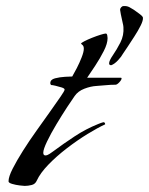

<svg xmlns="http://www.w3.org/2000/svg" viewBox="-20 -608 489 630"><path d="M61 2Q58 2 45 0.5Q32 -1 20 -4.5Q8 -8 8 -13Q8 -28 21.5 -54.5Q35 -81 55.5 -113.5Q76 -146 100 -179.5Q124 -213 144.5 -242Q165 -271 178.5 -290.5Q192 -310 192 -314Q192 -318 182.5 -321Q173 -324 162.5 -326.5Q152 -329 148 -329Q145 -331 145 -335Q145 -347 160.5 -351Q176 -355 193.5 -356Q211 -357 217 -357Q223 -367 232 -384.5Q241 -402 248 -420Q255 -438 255 -448Q255 -457 250.5 -460.5Q246 -464 246 -465Q246 -467 256.5 -472.5Q267 -478 282 -484Q297 -490 310 -494Q323 -498 327 -498Q331 -498 332 -491.5Q333 -485 333 -483Q333 -465 320.5 -440.5Q308 -416 292.5 -392.5Q277 -369 266 -353H376Q379 -353 379 -351Q379 -346 371.5 -338Q364 -330 359 -330Q343 -330 328 -328.5Q313 -327 297 -326Q278 -325 257 -317Q236 -309 225 -293Q217 -282 200 -256Q183 -230 165 -200Q147 -170 134.5 -144Q122 -118 122 -107Q122 -98 129 -98Q135 -98 142.5 -103Q150 -108 154 -111Q189 -137 225.5 -161Q262 -185 302 -201Q304 -202 311 -204.5Q318 -207 319 -207Q325 -207 325 -200Q301 -189 267.5 -168.5Q234 -148 199.5 -121.5Q165 -95 138.5 -67.5Q112 -40 101 -16Q96 -4 84 -1Q72 2 61 2ZM345 -394Q338 -394 338 -400Q338 -409 350.5 -427Q363 -445 375 -468.5Q387 -492 385 -519Q385 -523 382 -535.5Q379 -548 376.5 -561Q374 -574 374 -576Q374 -580 377.5 -584Q381 -588 385 -588Q396 -589 404.5 -584.5Q413 -580 419 -576Q425 -572 437 -563Q449 -554 449 -550Q450 -541 441.5 -524Q433 -507 421 -488.5Q409 -470 398.5 -454Q388 -438 383 -431Q379 -423 367.5 -410.5Q356 -398 345 -394Z"/></svg>

Font: My Soul
Style: Regular
Weight: 400
Designer: Robert E. Leuschke
Foundry: Robert E. Leuschke
Version: Version 1.010; ttfautohint (v1.8.4.7-5d5b)